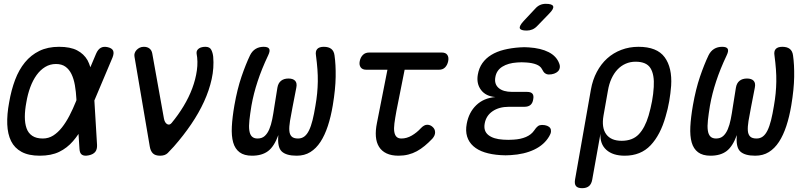

<svg xmlns="http://www.w3.org/2000/svg" viewBox="-20 -805 4240 1005"><path d="M488 -46Q489 -23 478.5 -10Q468 3 445 8Q421 13 409 5Q397 -3 396 -26L391 -104Q377 -83 362 -66Q331 -30 289.5 -10Q248 10 188 10Q130 10 93 -10Q56 -30 38 -66.5Q20 -103 18 -154.5Q16 -206 28 -270Q39 -334 59 -387Q79 -440 110.5 -478.5Q142 -517 186 -538.5Q230 -560 289 -560Q348 -560 383.5 -541.5Q419 -523 438 -490Q447 -473 453 -453L483 -524Q493 -547 508 -555Q523 -563 544 -558Q566 -553 572 -540Q578 -527 569 -504L474 -279ZM380 -280V-285Q378 -325 372 -359Q366 -393 354 -417.5Q342 -442 322.5 -456Q303 -470 273 -470Q242 -470 216.5 -454.5Q191 -439 171.5 -412Q152 -385 138.5 -348.5Q125 -312 118 -270Q110 -228 110 -193.5Q110 -159 119 -133.5Q128 -108 149 -94Q170 -80 204 -80Q234 -80 258.5 -95.5Q283 -111 304 -137.5Q325 -164 343.5 -199.5Q362 -235 378 -275Z M764 -38 684 -508Q682 -518 685 -527Q688 -536 695 -543.5Q702 -551 711.5 -555.5Q721 -560 733 -560Q751 -560 762.5 -551Q774 -542 777 -525L838 -185Q842 -163 854.5 -155.5Q867 -148 878 -161Q913 -203 941 -249.5Q969 -296 986.5 -343Q1004 -390 1010.5 -436.5Q1017 -483 1009 -525Q1008 -534 1011.5 -540.5Q1015 -547 1021.5 -551.5Q1028 -556 1037 -558Q1046 -560 1055 -560Q1078 -560 1086 -544Q1094 -528 1096 -508Q1101 -450 1088 -391Q1075 -332 1048 -273Q1021 -214 981 -155Q941 -96 890 -38Q872 -18 858 -4Q844 10 818 10Q793 10 780.5 -2Q768 -14 764 -38Z M1675 -560Q1700 -560 1714 -549Q1728 -538 1731 -515Q1738 -467 1737 -402.5Q1736 -338 1722 -254Q1712 -194 1696 -145.5Q1680 -97 1657.5 -62.5Q1635 -28 1604.5 -9Q1574 10 1533 10Q1478 10 1454.5 -12.5Q1431 -35 1437 -98Q1415 -38 1383 -14Q1351 10 1299 10Q1258 10 1234 -8Q1210 -26 1200.5 -59.5Q1191 -93 1193.5 -142Q1196 -191 1207 -254Q1222 -339 1244 -403.5Q1266 -468 1289 -516Q1300 -538 1318 -549Q1336 -560 1360 -560Q1383 -560 1389 -549.5Q1395 -539 1384 -516Q1366 -478 1352.5 -444.5Q1339 -411 1328.5 -379Q1318 -347 1310 -316Q1302 -285 1296 -251Q1289 -208 1285.5 -176Q1282 -144 1285 -122.5Q1288 -101 1298.5 -90.5Q1309 -80 1328 -80Q1351 -80 1365.5 -93Q1380 -106 1389.5 -128.5Q1399 -151 1405 -181Q1411 -211 1416 -246L1432 -346Q1436 -370 1451 -382Q1466 -394 1490 -394Q1514 -394 1525 -382Q1536 -370 1531 -346L1511 -243Q1503 -203 1498 -172Q1493 -141 1494.5 -121Q1496 -101 1506.5 -90.5Q1517 -80 1540 -80Q1559 -80 1573 -90.5Q1587 -101 1597.5 -122.5Q1608 -144 1616 -176Q1624 -208 1631 -251Q1637 -285 1640 -316Q1643 -347 1643.5 -378Q1644 -409 1641.5 -442.5Q1639 -476 1634 -514Q1630 -537 1640.5 -548.5Q1651 -560 1675 -560Z M2293 -530Q2313 -530 2321.5 -517.5Q2330 -505 2326 -485Q2322 -465 2310 -452.5Q2298 -440 2278 -440H2098L2055 -224Q2048 -186 2044.5 -159Q2041 -132 2044 -114.5Q2047 -97 2056 -88.5Q2065 -80 2081 -80Q2109 -80 2135.5 -95.5Q2162 -111 2183 -134Q2200 -152 2216 -152Q2232 -152 2244 -141Q2257 -130 2257.5 -113Q2258 -96 2243 -79Q2223 -58 2203 -41.5Q2183 -25 2162 -13.5Q2141 -2 2117 4Q2093 10 2066 10Q2029 10 2003.5 -2Q1978 -14 1964 -36.5Q1950 -59 1947.5 -90.5Q1945 -122 1953 -161L2008 -440H1897Q1877 -440 1868 -452.5Q1859 -465 1863 -485Q1867 -505 1879.5 -517.5Q1892 -530 1912 -530Z M2907 -473Q2912 -461 2910 -450Q2908 -439 2900.5 -431.5Q2893 -424 2880.5 -419.5Q2868 -415 2852 -415Q2847 -415 2842.5 -416.5Q2838 -418 2833.5 -421Q2829 -424 2825 -429.5Q2821 -435 2817 -443Q2809 -459 2787.5 -467.5Q2766 -476 2734 -478Q2722 -479 2710.5 -479Q2699 -479 2687 -478Q2640 -475 2609.5 -456Q2579 -437 2573 -402Q2566 -366 2589.5 -345Q2613 -324 2661 -324H2739Q2759 -324 2767 -314.5Q2775 -305 2771 -285Q2768 -265 2756.5 -255.5Q2745 -246 2725 -246H2644Q2592 -246 2558 -222.5Q2524 -199 2517 -158Q2510 -119 2536.5 -98Q2563 -77 2614 -74Q2627 -73 2640.5 -73Q2654 -73 2667 -74Q2705 -76 2733 -88Q2761 -100 2776 -122Q2781 -130 2786 -135.5Q2791 -141 2795.5 -144.5Q2800 -148 2805.5 -149.5Q2811 -151 2817 -151Q2833 -151 2844 -146.5Q2855 -142 2860 -134.5Q2865 -127 2864 -116Q2863 -105 2855 -92Q2829 -47 2776.5 -22Q2724 3 2653 7Q2640 8 2626.5 8Q2613 8 2600 7Q2553 4 2517 -7.5Q2481 -19 2457.5 -40Q2434 -61 2425 -90.5Q2416 -120 2423 -157Q2434 -217 2473 -254.5Q2512 -292 2573 -297Q2523 -301 2498 -334Q2473 -367 2481 -414Q2487 -449 2505 -474.5Q2523 -500 2551.5 -517.5Q2580 -535 2618 -544.5Q2656 -554 2701 -557Q2713 -558 2724.5 -558Q2736 -558 2748 -557Q2811 -553 2852 -532Q2893 -511 2907 -473ZM2793 -670Q2781 -657 2767 -651Q2753 -645 2737 -645Q2705 -645 2701 -657Q2697 -669 2721 -695L2780 -758Q2792 -772 2806 -778.5Q2820 -785 2837 -785Q2871 -785 2875.5 -772Q2880 -759 2854 -733Z M3027 180Q3004 180 2995 169Q2986 158 2990 135L3073 -336Q3082 -387 3104 -428.5Q3126 -470 3158 -499Q3190 -528 3232 -544Q3274 -560 3322 -560Q3419 -560 3459 -505.5Q3499 -451 3493 -356Q3490 -316 3483 -275.5Q3476 -235 3464 -195Q3437 -99 3385.5 -44.5Q3334 10 3250 10Q3188 10 3154 -20.5Q3120 -51 3123 -105L3080 135Q3076 158 3063 169Q3050 180 3027 180ZM3234 -68Q3291 -68 3323.5 -102Q3356 -136 3375 -200Q3386 -238 3393 -275.5Q3400 -313 3402 -350Q3406 -414 3385 -448Q3364 -482 3307 -482Q3279 -482 3255 -471.5Q3231 -461 3212.5 -441.5Q3194 -422 3181 -394Q3168 -366 3162 -330L3139 -200Q3128 -137 3153 -102.5Q3178 -68 3234 -68Z M4075 -560Q4100 -560 4114 -549Q4128 -538 4131 -515Q4138 -467 4137 -402.5Q4136 -338 4122 -254Q4112 -194 4096 -145.5Q4080 -97 4057.5 -62.5Q4035 -28 4004.5 -9Q3974 10 3933 10Q3878 10 3854.5 -12.5Q3831 -35 3837 -98Q3815 -38 3783 -14Q3751 10 3699 10Q3658 10 3634 -8Q3610 -26 3600.5 -59.5Q3591 -93 3593.5 -142Q3596 -191 3607 -254Q3622 -339 3644 -403.5Q3666 -468 3689 -516Q3700 -538 3718 -549Q3736 -560 3760 -560Q3783 -560 3789 -549.5Q3795 -539 3784 -516Q3766 -478 3752.5 -444.5Q3739 -411 3728.5 -379Q3718 -347 3710 -316Q3702 -285 3696 -251Q3689 -208 3685.5 -176Q3682 -144 3685 -122.5Q3688 -101 3698.5 -90.5Q3709 -80 3728 -80Q3751 -80 3765.5 -93Q3780 -106 3789.5 -128.5Q3799 -151 3805 -181Q3811 -211 3816 -246L3832 -346Q3836 -370 3851 -382Q3866 -394 3890 -394Q3914 -394 3925 -382Q3936 -370 3931 -346L3911 -243Q3903 -203 3898 -172Q3893 -141 3894.5 -121Q3896 -101 3906.5 -90.5Q3917 -80 3940 -80Q3959 -80 3973 -90.5Q3987 -101 3997.5 -122.5Q4008 -144 4016 -176Q4024 -208 4031 -251Q4037 -285 4040 -316Q4043 -347 4043.5 -378Q4044 -409 4041.5 -442.5Q4039 -476 4034 -514Q4030 -537 4040.5 -548.5Q4051 -560 4075 -560Z"/></svg>

Font: Maple Mono NL
Style: Italic
Weight: 400
Italic angle: -10°
Monospace: yes
Designer: subframe7536
Version: Version 7.000